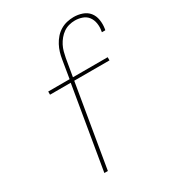

<svg xmlns="http://www.w3.org/2000/svg" viewBox="-180 -846 859 948"><g transform="rotate(-30 250.0 -371.5)"><path d="M134 0 213 -469H95V-487H217L234 -590Q237 -609 242.5 -627.5Q248 -646 257.5 -664Q267 -682 280.5 -697.5Q294 -713 311.5 -723.5Q329 -734 348.5 -738.5Q368 -743 387 -743Q412 -743 435.5 -735Q459 -727 473.5 -709Q488 -691 492 -666Q496 -641 492 -616Q492 -614 491.5 -612Q491 -610 490 -608H471Q471 -610 471.5 -611.5Q472 -613 472 -615Q476 -636 472.5 -657.5Q469 -679 457 -695Q445 -711 425 -718Q405 -725 384 -725Q367 -725 350 -720.5Q333 -716 318.5 -706Q304 -696 292.5 -682Q281 -668 273 -652.5Q265 -637 260.5 -620Q256 -603 253 -587L236 -487H434V-469H233L154 0Z"/></g></svg>

Font: iosevka_custom_sans_ss08 Thin
Style: Italic
Weight: 100
Italic angle: -10°
Designer: Belleve Invis
Foundry: Belleve Invis
Version: Version 10.3.0; ttfautohint (v1.8.3)